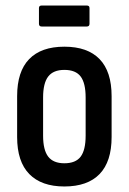

<svg xmlns="http://www.w3.org/2000/svg" viewBox="-20 -667 467 695"><path d="M213 8Q130 8 86 -37Q42 -82 42 -171V-319Q42 -408 85.5 -453Q129 -498 213 -498Q297 -498 340.5 -453Q384 -408 384 -319V-171Q384 -82 340.5 -37Q297 8 213 8ZM213 -76Q254 -76 272 -100Q290 -124 290 -176V-314Q290 -366 272 -390Q254 -414 213 -414Q173 -414 154.5 -390Q136 -366 136 -314V-176Q136 -124 154.5 -100Q173 -76 213 -76ZM131 -571Q121 -571 121 -581V-638Q121 -647 131 -647H294Q304 -647 304 -638V-581Q304 -571 294 -571Z"/></svg>

Font: Sofia Sans Condensed SemiBold
Style: Regular
Weight: 600
Designer: Botio Nikoltchev, Ani Petrova
Foundry: lettersoup
Version: Version 4.101